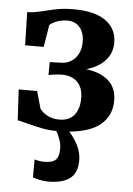

<svg xmlns="http://www.w3.org/2000/svg" viewBox="-56 -602 618 892"><g transform="rotate(5 253.0 -156.0)"><path d="M280 7.5Q302.5 31.5 320.2 65.8Q338 100 338 137Q338 196 303.2 221.8Q268.5 247.5 201.5 247.5Q184.5 247.5 164.5 243.5Q144.5 239.5 130.5 234L131 150.5Q140.5 153.5 153 155.5Q165.5 157.5 173 157.5Q198 157.5 213.2 152.5Q228.5 147.5 236.8 132.8Q245 118 245 89.5Q245 69.5 237.5 48Q230 26.5 220 10Q183.5 9.5 153.2 3.5Q123 -2.5 80 -13.5Q48.5 -22 37 -24L29 -167H115L137.5 -87.5Q150.5 -68.5 174.2 -56.2Q198 -44 228.5 -44Q275.5 -44 298.8 -73.2Q322 -102.5 322 -152.5Q322 -200 295.8 -226.5Q269.5 -253 223 -253Q213 -253 191.2 -250.5Q169.5 -248 161 -246L161.5 -306L217 -308Q240.5 -308.5 261 -321Q281.5 -333.5 293.8 -356.8Q306 -380 306 -411.5Q306 -456 284.5 -480.8Q263 -505.5 227.5 -505.5Q200.5 -505.5 177.8 -496.8Q155 -488 144.5 -477.5L127.5 -374H41L37 -528.5Q56.5 -528.5 74.5 -531.8Q92.5 -535 121 -542Q155.5 -551 184.5 -555.8Q213.5 -560.5 249.5 -560.5Q350 -560.5 401.2 -523.5Q452.5 -486.5 452.5 -421.5Q452.5 -374 421.8 -339.5Q391 -305 333.5 -288Q401 -279.5 438.2 -246.2Q475.5 -213 475.5 -153Q475.5 -86 427.8 -43.8Q380 -1.5 280 7.5Z"/></g></svg>

Font: Merriweather Text
Style: Bold
Weight: 700
Designer: Eben Sorkin
Foundry: Eben Sorkin
Version: Version 2.100